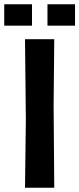

<svg xmlns="http://www.w3.org/2000/svg" viewBox="-29 -886 374 906"><path d="M-9 -765V-866H122V-765ZM195 -765V-866H325V-765ZM89 0 93 -322 89 -701H227L224 -389L227 0Z"/></svg>

Font: Ruda ExtraBold
Style: Regular
Weight: 800
Designer: Mariela Monsalve and Angelina Sanchez
Foundry: Mariela Monsalve and Angelina Sanchez
Version: Version 2.000